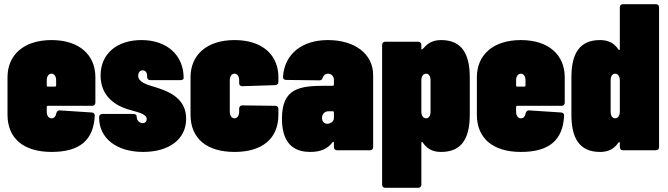

<svg xmlns="http://www.w3.org/2000/svg" viewBox="-20 -720 3200 920"><path d="M437 -228V-350C437 -456 361 -528 227 -528C93 -528 16 -456 16 -350V-170C16 -57 93 8 227 8C362 8 428 -48 434 -165C435 -175 429 -180 420 -181L267 -191C258 -192 253 -187 250 -178C248 -165 241 -153 227 -153C213 -153 204 -166 204 -185V-207C204 -211 206 -213 210 -213H422C431 -213 437 -219 437 -228ZM227 -367C240 -367 249 -354 249 -335V-311C249 -307 247 -305 243 -305H210C206 -305 204 -307 204 -311V-335C204 -354 213 -367 227 -367Z M666 8C789 8 872 -52 872 -151C872 -253 783 -285 712 -306C685 -314 642 -327 642 -357C642 -368 648 -383 663 -383C675 -383 685 -374 685 -357V-351C685 -342 691 -336 700 -336H845C854 -336 860 -340 860 -346C860 -455 781 -528 658 -528C541 -528 462 -463 462 -358C462 -258 534 -215 590 -197C633 -183 683 -177 683 -149C683 -138 676 -130 664 -130C652 -130 635 -139 635 -161C635 -169 629 -174 620 -174H470C461 -174 455 -168 455 -159V-156C455 -58 538 8 666 8Z M1104 8C1238 8 1314 -57 1314 -170V-198C1314 -207 1308 -213 1299 -213L1141 -215C1132 -215 1126 -209 1126 -200V-185C1126 -166 1117 -153 1104 -153C1090 -153 1081 -166 1081 -185V-335C1081 -354 1090 -367 1104 -367C1117 -367 1126 -354 1126 -335V-321C1126 -312 1132 -307 1141 -307L1299 -312C1308 -312 1314 -319 1314 -328V-350C1314 -456 1238 -528 1104 -528C970 -528 893 -456 893 -350V-170C893 -57 970 8 1104 8Z M1551 -528C1429 -528 1343 -463 1336 -351C1336 -342 1342 -337 1351 -337L1511 -335C1520 -335 1524 -340 1527 -349C1531 -360 1540 -367 1551 -367C1568 -367 1580 -355 1580 -337V-315C1580 -311 1578 -309 1574 -309H1540C1414 -309 1331 -297 1331 -151C1331 -11 1411 8 1467 8C1518 8 1551 -8 1573 -38C1577 -42 1580 -41 1580 -36V-15C1580 -6 1586 0 1595 0H1753C1762 0 1768 -6 1768 -15V-360C1768 -461 1681 -528 1551 -528ZM1548 -127C1535 -127 1523 -136 1523 -155C1523 -172 1535 -187 1554 -187H1574C1578 -187 1580 -185 1580 -181V-154C1580 -137 1562 -127 1548 -127Z M2094 -528C2073 -528 2039 -524 2013 -493C2008 -487 2003 -483 2001 -483C2000 -483 1999 -484 1999 -485V-505C1999 -514 1993 -520 1984 -520H1826C1817 -520 1811 -514 1811 -505V165C1811 174 1817 180 1826 180H1984C1993 180 1999 174 1999 165V-35C1999 -40 2003 -42 2006 -37C2032 4 2071 8 2094 8C2190 8 2231 -54 2231 -170V-350C2231 -460 2194 -528 2094 -528ZM2043 -335V-185C2043 -166 2035 -153 2022 -153C2008 -153 1999 -166 1999 -185V-335C1999 -354 2008 -367 2022 -367C2035 -367 2043 -354 2043 -335Z M2686 -228V-350C2686 -456 2610 -528 2476 -528C2342 -528 2265 -456 2265 -350V-170C2265 -57 2342 8 2476 8C2611 8 2677 -48 2683 -165C2684 -175 2678 -180 2669 -181L2516 -191C2507 -192 2502 -187 2499 -178C2497 -165 2490 -153 2476 -153C2462 -153 2453 -166 2453 -185V-207C2453 -211 2455 -213 2459 -213H2671C2680 -213 2686 -219 2686 -228ZM2476 -367C2489 -367 2498 -354 2498 -335V-311C2498 -307 2496 -305 2492 -305H2459C2455 -305 2453 -307 2453 -311V-335C2453 -354 2462 -367 2476 -367Z M2950 -685V-485C2950 -480 2946 -478 2943 -483C2917 -524 2878 -528 2855 -528C2759 -528 2718 -466 2718 -350V-170C2718 -60 2755 8 2855 8C2878 8 2916 4 2943 -36C2946 -41 2950 -40 2950 -35V-15C2950 -6 2956 0 2965 0H3123C3132 0 3138 -6 3138 -15V-685C3138 -694 3132 -700 3123 -700H2965C2956 -700 2950 -694 2950 -685ZM2927 -153C2914 -153 2906 -166 2906 -185V-335C2906 -354 2914 -367 2927 -367C2941 -367 2950 -354 2950 -335V-185C2950 -166 2941 -153 2927 -153Z"/></svg>

Font: Barlow Condensed Black
Style: Regular
Weight: 900
Width: 3
Designer: Jeremy Tribby
Foundry: Tribby Type
Version: Version 1.422;hotconv 1.0.109;makeotfexe 2.5.65596